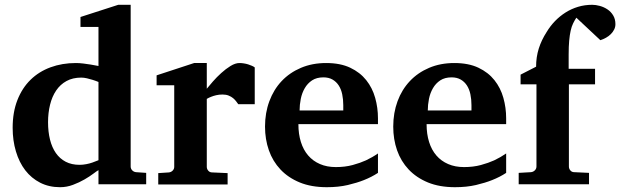

<svg xmlns="http://www.w3.org/2000/svg" viewBox="-20 -760 2559 792"><path d="M386.2 -421.9Q374.5 -426.8 361.8 -430.7Q351.1 -434.1 338.6 -437Q326.2 -439.9 314.9 -439.9Q280.3 -439.9 254.4 -425.8Q228.5 -411.6 211.7 -386.7Q194.8 -361.8 186.5 -328.1Q178.2 -294.4 178.2 -255.9Q178.2 -216.3 186.3 -184.1Q194.3 -151.9 210.4 -128.7Q226.6 -105.5 251 -92.8Q275.4 -80.1 308.1 -80.1Q321.8 -80.1 335.7 -82.8Q349.6 -85.4 360.8 -89.4Q374 -93.8 386.2 -99.1ZM386.2 0V-58.1Q380.4 -55.2 365.2 -43.7Q350.1 -32.2 328.6 -19.8Q307.1 -7.3 281.2 2.4Q255.4 12.2 228 12.2Q182.1 12.2 145.8 -6.3Q109.4 -24.9 84.2 -57.6Q59.1 -90.3 45.7 -135.3Q32.2 -180.2 32.2 -232.9Q32.2 -297.4 51.8 -347.2Q71.3 -397 106 -430.9Q140.6 -464.8 188.5 -482.4Q236.3 -500 293 -500Q307.1 -500 323.5 -498Q339.8 -496.1 354 -493.7Q370.1 -491.2 386.2 -487.8V-648.9H312V-689.9L467.8 -740.2H519V-73.2Q519 -64 525.4 -57.4Q531.7 -50.8 541 -49.8L583 -46.9V0Z M962.9 -330.1Q959.5 -335 954.3 -341.8Q949.2 -348.6 941.7 -355Q934.1 -361.3 923.3 -365.7Q912.6 -370.1 897.9 -370.1Q883.8 -370.1 871.6 -367.2Q859.4 -364.3 851.1 -360.8Q840.8 -356.9 833 -352.1V-71.8Q833 -63 839.1 -55.9Q845.2 -48.8 855 -48.8L918.9 -45.9V1H632.8V-45.9L676.8 -48.8Q686 -49.8 692.4 -56.4Q698.7 -63 698.7 -71.8V-408.2H626V-449.2L780.8 -500H833V-394Q842.3 -405.8 858.2 -423.8Q874 -441.9 892.6 -458.7Q911.1 -475.6 930.9 -487.8Q950.7 -500 967.8 -500Q976.6 -500 985.8 -498.5Q995.1 -497.1 1003.7 -494.4Q1012.2 -491.7 1019.3 -488.5Q1026.4 -485.4 1030.8 -481.9V-330.1Z M1396 -326.2Q1396 -350.1 1391.6 -371.1Q1387.2 -392.1 1377.2 -407.5Q1367.2 -422.9 1351.6 -431.9Q1335.9 -440.9 1314 -440.9Q1286.1 -440.9 1267.3 -428.5Q1248.5 -416 1237.1 -396.2Q1225.6 -376.5 1220.7 -352.1Q1215.8 -327.6 1215.8 -304.2H1396ZM1539.1 -46.9Q1513.2 -29.8 1481 -17.1Q1453.1 -5.9 1414.6 3.2Q1376 12.2 1328.1 12.2Q1264.2 12.2 1216.6 -7.3Q1168.9 -26.9 1137 -60.8Q1105 -94.7 1089.1 -140.1Q1073.2 -185.5 1073.2 -237.8Q1073.2 -294.4 1091.1 -342.5Q1108.9 -390.6 1141.8 -425.5Q1174.8 -460.4 1221.4 -480.2Q1268.1 -500 1325.2 -500Q1383.8 -500 1424.6 -480.7Q1465.3 -461.4 1490.7 -429.4Q1516.1 -397.5 1527.6 -356.4Q1539.1 -315.4 1539.1 -272V-248H1210.9Q1210.9 -207 1221.2 -174.3Q1231.4 -141.6 1251.2 -118.7Q1271 -95.7 1299.8 -83.3Q1328.6 -70.8 1365.2 -70.8Q1403.3 -70.8 1434.8 -79.3Q1466.3 -87.9 1489.7 -98.6Q1516.6 -111.3 1539.1 -127Z M1924.8 -326.2Q1924.8 -350.1 1920.4 -371.1Q1916 -392.1 1906 -407.5Q1896 -422.9 1880.4 -431.9Q1864.7 -440.9 1842.8 -440.9Q1814.9 -440.9 1796.1 -428.5Q1777.3 -416 1765.9 -396.2Q1754.4 -376.5 1749.5 -352.1Q1744.6 -327.6 1744.6 -304.2H1924.8ZM2067.9 -46.9Q2042 -29.8 2009.8 -17.1Q1981.9 -5.9 1943.4 3.2Q1904.8 12.2 1856.9 12.2Q1793 12.2 1745.4 -7.3Q1697.8 -26.9 1665.8 -60.8Q1633.8 -94.7 1617.9 -140.1Q1602.1 -185.5 1602.1 -237.8Q1602.1 -294.4 1619.9 -342.5Q1637.7 -390.6 1670.7 -425.5Q1703.6 -460.4 1750.2 -480.2Q1796.9 -500 1854 -500Q1912.6 -500 1953.4 -480.7Q1994.1 -461.4 2019.5 -429.4Q2044.9 -397.5 2056.4 -356.4Q2067.9 -315.4 2067.9 -272V-248H1739.7Q1739.7 -207 1750 -174.3Q1760.3 -141.6 1780 -118.7Q1799.8 -95.7 1828.6 -83.3Q1857.4 -70.8 1894 -70.8Q1932.1 -70.8 1963.6 -79.3Q1995.1 -87.9 2018.6 -98.6Q2045.4 -111.3 2067.9 -127Z M2518.6 -660.2Q2518.6 -648.4 2513.4 -638.2Q2508.3 -627.9 2499.8 -619.4Q2491.2 -610.8 2480 -604.5Q2468.8 -598.1 2456.5 -594.2L2357.4 -687Q2350.1 -675.8 2344 -663.3Q2337.9 -650.9 2334 -633.5Q2330.1 -616.2 2327.9 -592.3Q2325.7 -568.4 2325.7 -534.2V-476.1H2434.6V-412.1H2326.7V-73.2Q2326.7 -64 2332.8 -56.9Q2338.9 -49.8 2348.6 -49.8L2409.7 -46.9V0H2119.6V-46.9L2170.4 -49.8Q2179.7 -50.8 2186.3 -57.4Q2192.9 -64 2192.9 -73.2V-412.1H2127.4V-452.1L2191.4 -484.9Q2191.4 -524.4 2202.4 -559.6Q2213.4 -594.7 2234.9 -627.9Q2249.5 -652.3 2269.3 -672.9Q2289.1 -693.4 2313 -708.5Q2336.9 -723.6 2364.5 -731.9Q2392.1 -740.2 2422.9 -740.2Q2437.5 -740.2 2454.3 -735.6Q2471.2 -731 2485.6 -721.4Q2500 -711.9 2509.3 -696.5Q2518.6 -681.2 2518.6 -660.2Z"/></svg>

Font: Charis SIL CyrE
Style: Bold
Weight: 700
Foundry: SIL International
Version: Version 5.000